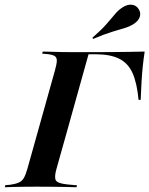

<svg xmlns="http://www.w3.org/2000/svg" viewBox="-46 -788 629 808"><path d="M104 -201.6 185.5 -492.7Q192.7 -518.5 193.1 -532.3Q193.5 -546 184.3 -552Q175 -558.1 152.4 -560.5L131.5 -562.1L133.9 -571Q147.6 -571 168.1 -570.2Q188.7 -569.4 214.1 -569Q239.5 -568.5 268.5 -568.5H354Q399.2 -568.5 435.1 -569Q471 -569.4 502 -569.8Q533.1 -570.2 562.9 -571Q558.1 -540.3 554.8 -508.9Q551.6 -477.4 549.6 -442.7Q547.6 -408.1 546 -367.7H537.1Q530.6 -437.9 512.1 -479.8Q493.5 -521.8 456 -540.7Q418.5 -559.7 354.8 -559.7H326.6L226.6 -201.6ZM107.3 -2.4Q79 -2.4 54 -2Q29 -1.6 8.9 -1.2Q-11.3 -0.8 -25.8 0L-23.4 -8.9L-3.2 -10.5Q19.4 -13.7 33.1 -19.8Q46.8 -25.8 54.4 -39.1Q62.1 -52.4 69.4 -78.2L104 -201.6H226.6L191.9 -78.2Q181.5 -41.9 189.1 -29Q196.8 -16.1 235.5 -12.1L278.2 -8.1L275.8 0Q258.1 -0.8 232.7 -1.2Q207.3 -1.6 175.8 -2Q144.4 -2.4 108.1 -2.4H109.7ZM346 -624.2 342.7 -629Q381.5 -662.9 402.8 -687.5Q424.2 -712.1 438.3 -729Q452.4 -746 470.2 -757.3Q490.3 -770.2 508.9 -768.1Q527.4 -766.1 537.9 -749.2Q547.6 -733.9 542.3 -717.3Q537.1 -700.8 517.7 -687.9Q500.8 -676.6 479 -670.2Q457.3 -663.7 425.4 -654Q393.5 -644.4 346 -624.2Z"/></svg>

Font: Playfair 144pt
Style: Bold Italic
Weight: 700
Italic angle: -15.6°
Designer: Claus Eggers Sørensen
Foundry: Claus Eggers Sørensen
Version: Version 2.203